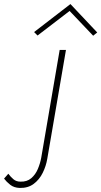

<svg xmlns="http://www.w3.org/2000/svg" viewBox="-165 -706 499 946"><path d="M-124 150 -145 174Q-133 190 -114.5 204.5Q-96 219 -68 220Q-27 221 1 200Q29 179 45.5 145.5Q62 112 68 76L160 -460H129L38 72Q33 99 21.5 126.5Q10 154 -11 172Q-32 190 -64 189Q-85 189 -99 177Q-113 165 -124 150ZM178 -652 294 -530 314 -546 182 -686 3 -548 20 -531Z"/></svg>

Font: Jost* 200 Thin Italic
Style: Italic
Weight: 200
Italic angle: -10°
Version: Version 3.200; ttfautohint (v0.97) -l 8 -r 50 -G 200 -x 14 -